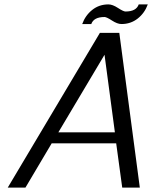

<svg xmlns="http://www.w3.org/2000/svg" viewBox="-20 -849 689 869"><path d="M533.2 0ZM607.9 -829.1H648.9Q634.8 -790 603.3 -765.1Q571.8 -740.2 529.8 -740.2Q511.2 -740.2 486.8 -756.1Q462.4 -772 453.1 -772Q404.3 -772 393.1 -740.2H352.1Q366.2 -779.3 397.5 -804.2Q428.7 -829.1 470.7 -829.1Q489.3 -829.1 513.9 -813Q538.6 -796.9 547.9 -796.9Q596.7 -796.9 607.9 -829.1ZM533.2 -2.9ZM15.1 0 432.1 -700.2H520L612.8 0H533.2L505.9 -200.2H213.9L95.2 0ZM453.1 -601.1 244.1 -250H500Z"/></svg>

Font: Pfennig
Style: Italic
Weight: 500
Italic angle: -13°
Version: Version 20120410 ; ttfautohint (v0.8)